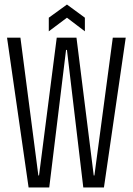

<svg xmlns="http://www.w3.org/2000/svg" viewBox="-20 -826 585 846"><path d="M106 0 11 -660H70L149 -53H152L230 -660H317L393 -53H396L477 -660H534L438 0H347L275 -606H271L197 0ZM195 -688V-748L275 -806L354 -748V-688L275 -748Z"/></svg>

Font: Bricolage Grotesque 48pt Condensed ExtraLight
Style: Regular
Weight: 200
Width: 3
Designer: Mathieu Triay
Foundry: Atelier Triay
Version: Version 1.000; ttfautohint (v1.8.4.7-5d5b);gftools[0.9.32]